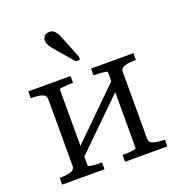

<svg xmlns="http://www.w3.org/2000/svg" viewBox="-136 -872 918 985"><g transform="rotate(-20 323.0 -379.5)"><path d="M119 -73V-437Q119 -458 96.5 -465Q74 -472 38 -472H36V-509H267V-472H264Q250 -472 233 -471Q216 -470 204 -468Q192 -466 192 -462V-47Q192 -44 204 -41.5Q216 -39 233 -38Q250 -37 264 -37H267V0H36V-37H38Q74 -37 96.5 -44Q119 -51 119 -73ZM454 -47V-462Q454 -466 441.5 -468Q429 -470 412 -471Q395 -472 381 -472H379V-509H610V-472H608Q572 -472 549 -465Q526 -458 526 -437V-73Q526 -51 549 -44Q572 -37 608 -37H610V0H379V-37H381Q395 -37 412 -38Q429 -39 441.5 -41.5Q454 -44 454 -47ZM174 -79 145 -109 471 -429 501 -399ZM293 -708 341 -588V-571H318L233 -670Q225 -679 218.5 -688.5Q212 -698 208.5 -707Q205 -716 205 -725Q205 -740 215 -749.5Q225 -759 241 -759Q254 -759 262.5 -753.5Q271 -748 279 -736.5Q287 -725 293 -708Z"/></g></svg>

Font: Roboto Serif 36pt Light
Style: Regular
Weight: 300
Designer: Greg Gazdowicz
Foundry: Commercial Type
Version: Version 1.008